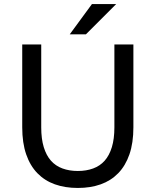

<svg xmlns="http://www.w3.org/2000/svg" viewBox="-20 -920 770 950"><path d="M365 10Q428 10 478.5 -8Q529 -26 565 -63Q601 -100 620.5 -156.5Q640 -213 640 -290V-700H546V-290Q546 -233 533.5 -192Q521 -151 498 -125Q475 -99 441 -86.5Q407 -74 365 -74Q323 -74 289 -86.5Q255 -99 232 -125Q209 -151 196.5 -192Q184 -233 184 -290V-700H90V-290Q90 -213 109.5 -156.5Q129 -100 165 -63Q201 -26 251.5 -8Q302 10 365 10ZM325 -750H405L555 -900H435Z"/></svg>

Font: Golos Text VF
Style: Regular
Weight: 400
Designer: A.Korolkova, Vitaly Kuzmin
Foundry: ParaType Ltd
Version: Version 2.005